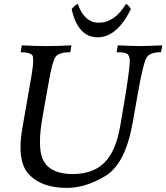

<svg xmlns="http://www.w3.org/2000/svg" viewBox="-20 -919 827 955"><path d="M312 15.6Q189.9 15.6 126 -49.3Q82 -93.3 82 -186.5Q82 -230.5 91.8 -285.2L136.2 -539.6Q145 -590.8 145 -618.2Q145 -630.9 143.6 -638.7Q137.2 -659.2 82.5 -659.2L88.4 -693.4Q156.7 -689.9 208.5 -689.9Q269.5 -689.9 335.4 -693.4L329.6 -659.2Q272 -659.2 256.1 -635.7Q240.2 -612.3 223.6 -517.6L191.9 -339.4Q178.7 -265.6 178.7 -213.4Q178.7 -147 199.7 -113.8Q236.3 -53.7 341.8 -53.2Q442.4 -53.7 499 -109.6Q555.7 -165.5 577.6 -290Q625.5 -562.5 625.5 -615.7Q625.5 -644 610.8 -652.3Q598.6 -659.2 560.1 -659.2L565.9 -693.4Q649.9 -689.9 675.8 -689.9Q702.1 -689.9 787.1 -693.4L781.2 -659.2Q729 -659.2 711.4 -636.2Q693.8 -613.3 666.5 -459L640.6 -312.5Q604.5 -105.5 505.9 -44.9Q407.2 15.6 312 15.6ZM465.8 -733.4Q367.7 -733.4 336.4 -873.5Q349.6 -891.1 367.2 -899.4Q398.9 -806.2 471.7 -806.2Q550.3 -806.2 606.4 -899.4Q620.6 -893.6 630.9 -873.5Q561.5 -733.4 465.8 -733.4Z"/></svg>

Font: Kelvinch
Style: Italic
Weight: 400
Italic angle: -10°
Designer: Paul James Miller
Foundry: High-Logic / Made with FontCreator
Version: Version 3.40;July 22, 2017;FontCreator 11.0.0.2388 64-bit